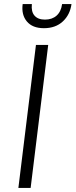

<svg xmlns="http://www.w3.org/2000/svg" viewBox="-20 -920 370 940"><path d="M91 -900H136Q132 -863 149 -843.5Q166 -824 200 -824Q235 -824 257 -843.5Q279 -863 284 -900H330Q323 -848 287.5 -815Q252 -782 195 -782Q139 -782 111.5 -815Q84 -848 91 -900ZM156 -700H216L130 0H70Z"/></svg>

Font: Haskoy Light
Style: Italic
Weight: 300
Designer: Ertekin Erdin
Foundry: Ertekin Erdin
Version: Version 2.000; ttfautohint (v1.8.4.7-5d5b)